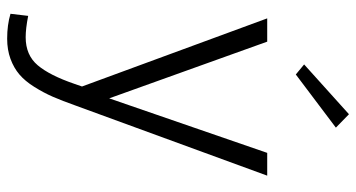

<svg xmlns="http://www.w3.org/2000/svg" viewBox="-247 -519 985 531"><g transform="rotate(90 245.5 -253.5)"><path d="M211.9 33.2 219.2 12.2 30.8 -500H95.2L252 -63L402.8 -500H465.8L272 29.8Q258.8 66.9 247.6 92.8Q236.3 118.7 220.2 144.3Q204.1 169.9 186 185.3Q168 200.7 142.8 210Q117.7 219.2 86.9 219.2Q48.8 219.2 18.1 210L23.9 161.1Q59.1 168 83 168Q132.3 168 160.4 134.8Q188.5 101.6 211.9 33.2ZM186 -579.1 158.2 -602.1 295.9 -726.1 333 -689.9Z"/></g></svg>

Font: LT Hoop Light
Style: Regular
Weight: 300
Designer: Daniel Lyons
Foundry: LyonsType
Version: Version 1.000